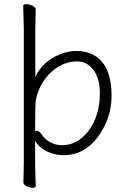

<svg xmlns="http://www.w3.org/2000/svg" viewBox="-20 -728 612 919"><path d="M92 144 94 55V-593L91 -700Q91 -708 105.5 -708Q120 -708 135.5 -700.5Q151 -693 151 -682L149 -593V-360Q184 -435 267 -468Q306 -484 345 -484Q426 -484 470 -430Q514 -376 514 -269Q514 -162 449 -73.5Q384 15 283 15Q245 15 206.5 -2.5Q168 -20 148 -54V56L151 162Q151 171 137 171Q123 171 107.5 163.5Q92 156 92 144ZM148 -100Q152 -102 156 -102Q168 -102 182.5 -80.5Q197 -59 223 -46Q249 -33 276 -33Q330 -33 371 -67.5Q412 -102 435 -157Q458 -212 458 -282.5Q458 -353 427 -393.5Q396 -434 349.5 -434Q303 -434 262.5 -410.5Q222 -387 192.5 -346Q163 -305 152 -252Q148 -235 148 -100Z"/></svg>

Font: ToneOZ-Pinyin-WenKai-Light
Style: Light
Weight: 300
Designer: Fontworks Inc.
Foundry: ToneOZ
Version: Version 0.240331